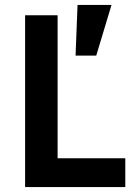

<svg xmlns="http://www.w3.org/2000/svg" viewBox="-20 -760 561 780"><path d="M489 0H82V-698H214V-117H489ZM433 -740 371 -534H287L295 -740Z"/></svg>

Font: IBM Plex Sans SemiBold
Style: Regular
Weight: 600
Designer: Mike Abbink, Paul van der Laan, Pieter van Rosmalen
Foundry: Bold Monday
Version: Version 3.201